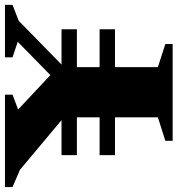

<svg xmlns="http://www.w3.org/2000/svg" viewBox="-25 -725 716 774"><g transform="rotate(-90 333.0 -338.0)"><path d="M602 -294.5V-232.5H94.5V-294.5ZM602 -448V-386H94.5V-448ZM449.5 -438V-59.5L542.5 -29.5V0H152.5V-29.5L247 -59.5V-438.5L35.5 -615.5L-34 -645.5V-676H338.5V-645.5L278.5 -623L430.5 -480.5L404 -480L551.5 -624.5L489 -645.5V-676H700.5V-645.5L636 -620.5Z"/></g></svg>

Font: Newsreader 16pt 16pt ExtraBold
Style: Regular
Weight: 800
Version: Version 1.003